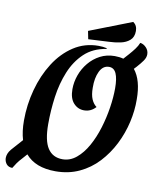

<svg xmlns="http://www.w3.org/2000/svg" viewBox="-122 -938 870 1058"><g transform="rotate(10 313.0 -409.0)"><path d="M20 45Q-1 45 -12.5 31.5Q-24 18 -25 -2Q-25 -28 -5 -52L52 -116Q38 -162 38 -224Q38 -312 61 -397Q84 -482 127.5 -550.5Q171 -619 233 -659.5Q295 -700 372 -700Q398 -700 418 -695V-691Q343 -679 295.5 -634Q248 -589 221 -523Q194 -457 183.5 -380.5Q173 -304 173 -228Q173 -135 201 -92.5Q229 -50 284 -50Q326 -50 361 -79Q396 -108 422.5 -155.5Q449 -203 466.5 -260.5Q484 -318 493 -376.5Q502 -435 502 -485Q502 -539 489.5 -567.5Q477 -596 449 -596Q415 -596 397 -559Q379 -522 380 -467Q380 -428 390.5 -403.5Q401 -379 419 -366Q392 -336 354 -336Q319 -336 295 -362.5Q271 -389 271 -440Q271 -480 285 -519Q299 -558 325.5 -590Q352 -622 388.5 -641Q425 -660 470 -660Q496 -660 518 -654L545 -684Q561 -702 574.5 -720Q588 -738 595 -756Q613 -754 628.5 -738Q644 -722 644 -700Q644 -682 631 -663.5Q618 -645 599 -624L585 -609Q630 -553 630 -446Q631 -384 616 -318Q601 -252 570.5 -191.5Q540 -131 495 -82.5Q450 -34 390 -6Q330 22 257 22Q144 22 89 -43L67 -18Q49 1 39 15.5Q29 30 20 45ZM309 -726 300 -771 537 -863Q560 -847 560 -816Q560 -782 539.5 -764Q519 -746 487.5 -739.5Q456 -733 425 -732Z"/></g></svg>

Font: Sansita Swashed Medium
Style: Regular
Weight: 500
Designer: Pablo Cosgaya
Foundry: Omnibus-Type
Version: Version 1.003; ttfautohint (v1.8.3)